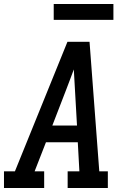

<svg xmlns="http://www.w3.org/2000/svg" viewBox="-29 -945 649 965"><path d="M-9 0V-84H46L310 -735H421L470 -84H513V0H311V-84H370L362 -230H202L145 -84H193V0ZM234 -314H358L348 -490Q346 -516 345 -542.5Q344 -569 342 -596Q332 -569 322 -542.5Q312 -516 302 -490ZM541 -845H241V-925H541Z"/></svg>

Font: Iosevka Etoile Medium Oblique
Style: Regular
Weight: 500
Italic angle: -9°
Designer: Belleve Invis
Foundry: Belleve Invis
Version: Version 15.5.2; ttfautohint (v1.8.4)